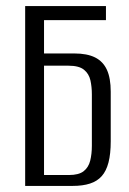

<svg xmlns="http://www.w3.org/2000/svg" viewBox="-20 -611 425 631"><path d="M62.7 0V-591H328.2V-544.8H124.7V-435.3H224.4Q266.5 -435.3 292.7 -422.1Q318.9 -408.9 331.4 -381.5Q343.9 -354.1 343.9 -309.8V-146.8Q343.9 -105.4 336.6 -77.2Q329.3 -49 314.4 -32.2Q299.5 -15.4 275.7 -7.7Q251.9 0 218.6 0ZM206.5 -35.8Q238.9 -35.8 254.9 -48.3Q270.8 -60.8 276.4 -82.7Q281.9 -104.7 281.9 -132.1V-301Q281.9 -325.8 277.1 -347.3Q272.2 -368.8 255.9 -381.9Q239.6 -395.1 205.1 -395.1H124.7V-35.8Z"/></svg>

Font: Alumni Sans Thin
Style: Regular
Weight: 100
Designer: Robert E. Leuschke
Foundry: Robert E. Leuschke
Version: Version 1.018